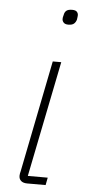

<svg xmlns="http://www.w3.org/2000/svg" viewBox="-53 -757 348 788"><g transform="rotate(5 121.0 -363.0)"><path d="M201 -664Q188 -664 182 -670.5Q176 -677 176 -685Q176 -688 176.5 -692Q177 -696 179 -702Q181 -714 188.5 -720Q196 -726 212 -726Q226 -726 231.5 -720Q237 -714 237 -706Q237 -703 236.5 -699.5Q236 -696 235 -688Q232 -677 224.5 -670.5Q217 -664 201 -664ZM166 0H90Q74 0 65 -7.5Q56 -15 56 -29Q56 -34 57 -38.5Q58 -43 59 -47L151 -508H186L90 -31H172Z"/></g></svg>

Font: IBM Plex Sans ExtraLight
Style: Italic
Weight: 250
Italic angle: -11.31°
Designer: Mike Abbink, Paul van der Laan, Pieter van Rosmalen
Foundry: Bold Monday
Version: Version 3.201